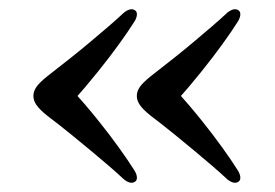

<svg xmlns="http://www.w3.org/2000/svg" viewBox="-20 -445 592 414"><path d="M52 -238Q52 -248 58.5 -257.5Q65 -267 82.5 -281Q109 -301.5 132.2 -320Q155.5 -338.5 176 -355.8Q196.5 -373 214.5 -388.5Q232.5 -404 247.5 -418Q254.5 -423.5 260.8 -424.8Q267 -426 271.5 -422.5Q275.5 -419.5 275.2 -413.5Q275 -407.5 270.5 -399.5Q256 -376.5 236.2 -349.2Q216.5 -322 191.2 -290.5Q166 -259 134 -223V-253Q165.5 -218 191 -186.2Q216.5 -154.5 236.2 -127Q256 -99.5 270.5 -76.5Q275 -68.5 275.2 -62.5Q275.5 -56.5 271.5 -53.5Q267 -50 260.8 -51.2Q254.5 -52.5 247.5 -58Q232.5 -72 214.5 -87.5Q196.5 -103 175.8 -120.2Q155 -137.5 132 -156.2Q109 -175 82.5 -195Q65 -209 58.5 -218.8Q52 -228.5 52 -238ZM275 -238Q275 -248 281.5 -257.5Q288 -267 305.5 -281Q332 -301.5 355.2 -320Q378.5 -338.5 399 -355.8Q419.5 -373 437.5 -388.5Q455.5 -404 470.5 -418Q477.5 -423.5 483.8 -424.8Q490 -426 494.5 -422.5Q498.5 -419.5 498.2 -413.5Q498 -407.5 493.5 -399.5Q479 -376.5 459.2 -349.2Q439.5 -322 414.2 -290.5Q389 -259 357 -223V-253Q388.5 -218 414 -186.2Q439.5 -154.5 459.2 -127Q479 -99.5 493.5 -76.5Q498 -68.5 498.2 -62.5Q498.5 -56.5 494.5 -53.5Q490 -50 483.8 -51.2Q477.5 -52.5 470.5 -58Q455.5 -72 437.5 -87.5Q419.5 -103 398.8 -120.2Q378 -137.5 355 -156.2Q332 -175 305.5 -195Q288 -209 281.5 -218.8Q275 -228.5 275 -238Z"/></svg>

Font: Fraunces 17pt
Style: Regular
Weight: 400
Version: Version 1.000;[b76b70a41]